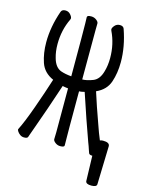

<svg xmlns="http://www.w3.org/2000/svg" viewBox="-129 -781 775 1029"><g transform="rotate(15 258.5 -267.0)"><path d="M449 155 445 15Q428 15 425 6Q422 -2 420 -8Q413 -30 405 -50Q366 -157 317 -305Q298 -300 287 -300V-106Q287 -75 287.5 -46Q288 -17 288 0Q288 10 265 10Q250 10 237.5 0.5Q225 -9 225 -18Q225 -30 226 -56V-300Q207 -302 195 -305Q146 -157 107 -50Q99 -30 92 -8Q90 -2 87 6.5Q84 15 66 15Q53 15 43 7.5Q33 0 28.5 -7.5Q24 -15 24 -18L25 -21Q48 -66 80.5 -157Q113 -248 137 -324Q83 -348 66 -398Q49 -448 49 -509Q49 -595 81 -686Q86 -700 105 -700Q122 -700 133 -687.5Q144 -675 144 -666Q144 -664 142 -659Q110 -593 110 -515Q110 -474 120 -440Q133 -392 166 -379Q191 -370 226 -367Q226 -632 225 -659L224 -695Q224 -705 247 -705Q263 -705 275.5 -695.5Q288 -686 288 -677Q288 -665 287.5 -639.5Q287 -614 287 -366Q312 -366 345.5 -379Q379 -392 392 -440Q402 -474 402 -515Q402 -593 370 -659Q368 -664 368 -666Q368 -675 379 -687.5Q390 -700 407 -700Q426 -700 431 -686Q463 -595 463 -509Q463 -448 446 -398Q429 -348 375 -324Q399 -248 432 -157Q448 -110 463 -75Q471 -78 480 -78Q517 -78 517 -57V-56L511 155Q511 171 481 171Q451 171 449 155Z"/></g></svg>

Font: LXGW WenKai Mono Lite
Style: Regular
Weight: 400
Monospace: yes
Designer: LXGW / Fontworks Inc.
Foundry: LXGW / Fontworks Inc.
Version: Version 1.520; June 14, 2025